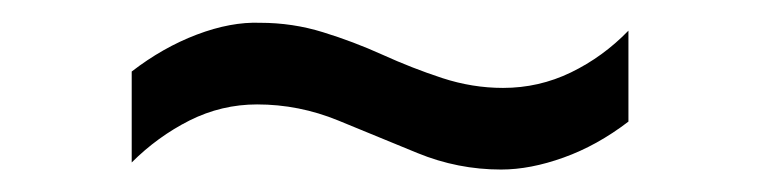

<svg xmlns="http://www.w3.org/2000/svg" viewBox="-20 -443 677 171"><path d="M97.3 -379.3Q125 -400.7 155.3 -412.2Q185.7 -423.7 211.7 -422.7Q240.7 -422.7 267.7 -414.3Q294.7 -406 320.8 -394.2Q347 -382.3 373.8 -373.5Q400.7 -364.7 428 -364.7Q460 -364.7 488.5 -378.5Q517 -392.3 539.7 -415.7V-334.7Q511.7 -313.3 482 -302.7Q452.3 -292 426.3 -292Q387.7 -292 351.8 -306.7Q316 -321.3 281.2 -335.7Q246.3 -350 209 -350Q177.3 -350 148.8 -335.7Q120.3 -321.3 97.3 -298.3Z"/></svg>

Font: Asta Sans Light
Style: Regular
Weight: 300
Designer: 42dot
Version: Version 1.000